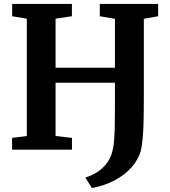

<svg xmlns="http://www.w3.org/2000/svg" viewBox="-20 -763 868 979"><path d="M448.4 195.8 415.2 142.3Q442.3 134.4 467.8 119.4Q493.4 104.4 514 81.9Q534.6 59.3 547.2 28Q552.4 12.7 556.1 -5.2Q559.8 -23 561.9 -48.4Q564 -73.8 564.9 -110.8Q565.9 -147.8 566 -200.5V-341H263.3V-69.6L346.9 -59.9V0H41.8V-59.9L116.7 -69.6V-667.7L42 -680.2V-743H346.6V-680.2L263.3 -667.7V-417.5H566V-667L488.9 -680.2V-743H786.5V-680.2L713.4 -667V-267.8Q713.4 -195 712.1 -143.2Q710.8 -91.3 707.3 -54.8Q703.8 -18.4 697.5 7.9Q683.6 53 650 91Q616.3 129.1 565.2 156.3Q514.1 183.5 448.4 195.8Z"/></svg>

Font: Merriweather Light
Style: Regular
Weight: 300
Designer: Eben Sorkin
Foundry: Eben Sorkin
Version: Version 2.100